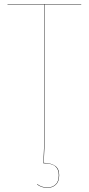

<svg xmlns="http://www.w3.org/2000/svg" viewBox="-20 -700 426 922"><path d="M193.8 -678.2V0L189.9 82Q226.1 83 245.1 96.7Q264.2 110.4 264.2 141.1Q264.2 172.4 247.8 187.3Q231.4 202.1 208 202.1Q180.2 202.1 158.2 186L159.2 184.1Q179.7 200.2 208 200.2Q231 200.2 246.6 186Q262.2 171.9 262.2 141.1Q262.2 112.3 244.6 98.1Q227.1 84 188 84L191.9 0V-678.2H16.1V-680.2H370.1V-678.2Z"/></svg>

Font: Fira Sans Compressed Two
Style: Regular
Weight: 100
Width: 1
Designer: Carrois Corporate & Edenspiekermann AG
Foundry: Carrois Corporate GbR & Edenspiekermann AG
Version: Version 4.203;PS 004.203;hotconv 1.0.88;makeotf.lib2.5.64775